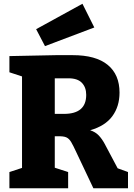

<svg xmlns="http://www.w3.org/2000/svg" viewBox="-20 -1000 712 1020"><path d="M30 0V-86L97 -108V-594L30 -616V-702L278 -707H366Q489 -707 552 -655.5Q615 -604 615 -508Q615 -435 577 -383Q539 -331 459 -308Q487 -299 504.5 -280.5Q522 -262 536 -236L605 -106L660 -86V0H476L386 -190Q369 -227 358 -245.5Q347 -264 332 -270.5Q317 -277 287 -276H271V-109L342 -86V0ZM344 -584H271V-395H320Q438 -395 438 -496Q438 -536 415 -560Q392 -584 344 -584ZM219 -755 172 -845 418 -980 481 -854Z"/></svg>

Font: Bitter ExtraBold
Style: Regular
Weight: 800
Designer: Sol Matas, and Bitter project Authors
Foundry: Sol Matas
Version: Version 2.001